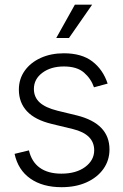

<svg xmlns="http://www.w3.org/2000/svg" viewBox="-20 -778 521 810"><path d="M434.1 -425.3 376.5 -409.7Q363.8 -446.3 334.2 -471.9Q304.7 -497.6 249.5 -497.6Q194.3 -497.6 158.7 -470.9Q123 -444.3 123 -402.8Q123 -368.2 147.2 -345.9Q171.4 -323.7 222.2 -311L304.7 -291Q373 -273.9 407.5 -238Q441.9 -202.1 441.9 -147.5Q441.9 -101.6 416.3 -65.4Q390.6 -29.3 345.2 -8.8Q299.8 11.7 239.7 11.7Q159.7 11.7 107.9 -24.7Q56.2 -61 41.5 -128.9L102.1 -143.6Q113.3 -95.2 147.9 -70.3Q182.6 -45.4 238.8 -45.4Q301.3 -45.4 339.4 -73.7Q377.4 -102.1 377.4 -144Q377.4 -211.4 288.1 -233.4L199.2 -254.9Q127.9 -272 93.8 -308.6Q59.6 -345.2 59.6 -399.9Q59.6 -444.8 84.2 -479.5Q108.9 -514.2 151.9 -533.7Q194.8 -553.2 249.5 -553.2Q324.7 -553.2 369.6 -518.8Q414.6 -484.4 434.1 -425.3ZM217.3 -617.7 295.9 -758.3H368.7L271 -617.7Z"/></svg>

Font: Inter Tight Light
Style: Regular
Weight: 300
Designer: Rasmus Andersson
Foundry: rsms
Version: Version 3.004